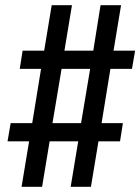

<svg xmlns="http://www.w3.org/2000/svg" viewBox="-20 -737 540 739"><path d="M63 -18 92 -193H9L21 -263H104L138 -472H56L67 -542H150L179 -717H257L228 -542H339L367 -717H446L417 -542H500L488 -472H405L371 -263H453L442 -193H359L330 -18H252L281 -193H171L142 -18ZM182 -263H292L327 -472H217Z"/></svg>

Font: Iosevka Slab
Style: Italic
Weight: 400
Italic angle: -9°
Monospace: yes
Designer: Belleve Invis
Foundry: Belleve Invis
Version: Version 11.1.0; ttfautohint (v1.8.3)